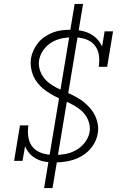

<svg xmlns="http://www.w3.org/2000/svg" viewBox="-20 -858 640 980"><path d="M260 -29Q236 -29 212 -32.5Q188 -36 167.5 -46.5Q147 -57 131.5 -74Q116 -91 108 -112L95 -37H52L82 -218H125Q120 -187 125 -156.5Q130 -126 149 -105Q168 -84 197 -75.5Q226 -67 257 -67Q285 -67 313.5 -72Q342 -77 368 -91.5Q394 -106 413 -130.5Q432 -155 437 -183Q441 -206 435.5 -227.5Q430 -249 418 -267Q406 -285 389 -298.5Q372 -312 353 -322.5Q334 -333 314 -341.5Q294 -350 274.5 -359.5Q255 -369 236.5 -380Q218 -391 201.5 -404.5Q185 -418 171.5 -435Q158 -452 149.5 -472Q141 -492 138 -514.5Q135 -537 138 -560Q142 -582 151.5 -602.5Q161 -623 176 -641Q191 -659 211 -672Q231 -685 252.5 -693Q274 -701 296 -703.5Q318 -706 339 -706Q365 -706 390 -702Q415 -698 436.5 -687.5Q458 -677 475 -659.5Q492 -642 501 -620L514 -698H557L527 -517H484Q489 -548 484.5 -578Q480 -608 461 -629.5Q442 -651 413 -659.5Q384 -668 353 -668Q325 -668 297.5 -662.5Q270 -657 245 -642.5Q220 -628 202.5 -604Q185 -580 180 -553Q176 -530 181.5 -508Q187 -486 199 -468Q211 -450 228 -436.5Q245 -423 263.5 -413Q282 -403 302.5 -394.5Q323 -386 342.5 -376.5Q362 -367 380.5 -356Q399 -345 415 -331Q431 -317 444.5 -300.5Q458 -284 467 -264Q476 -244 479.5 -222Q483 -200 479 -177Q473 -141 451 -110.5Q429 -80 397 -61.5Q365 -43 330 -36Q295 -29 260 -29ZM205 102 335 -679H356L335 -682L361 -838H404L274 -56H253L274 -53L248 102Z"/></svg>

Font: Iosevka Slab XLtEx
Style: Italic
Weight: 200
Width: 7
Italic angle: -9°
Monospace: yes
Designer: Belleve Invis
Foundry: Belleve Invis
Version: Version 11.1.0; ttfautohint (v1.8.3)